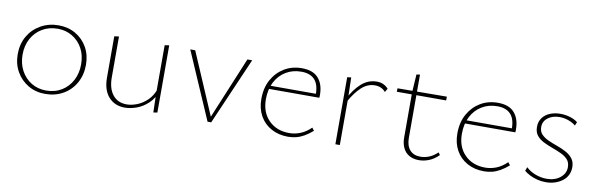

<svg xmlns="http://www.w3.org/2000/svg" viewBox="-41 -819 3559 1148"><g transform="rotate(10 1739.0 -245.5)"><path d="M249 5Q191 5 145.5 -22Q100 -49 73.5 -95.5Q47 -142 47 -201Q47 -263 74.5 -310.5Q102 -358 150.5 -385.5Q199 -413 259 -413Q317 -413 362.5 -386.5Q408 -360 434 -314Q460 -268 460 -208Q460 -147 433 -98.5Q406 -50 358 -22.5Q310 5 249 5ZM251 -16Q305 -16 345.5 -41Q386 -66 408.5 -109Q431 -152 431 -206Q431 -261 408.5 -302.5Q386 -344 346.5 -368Q307 -392 257 -392Q204 -392 163 -367.5Q122 -343 99 -300.5Q76 -258 76 -203Q76 -149 99 -106.5Q122 -64 161.5 -40Q201 -16 251 -16Z M732 3Q671 3 634 -38.5Q597 -80 597 -155V-406L625 -410V-162Q625 -94 655.5 -56Q686 -18 740 -18Q770 -18 803 -31Q836 -44 864.5 -71.5Q893 -99 908 -143L922 -131Q905 -84 873 -54Q841 -24 803.5 -10.5Q766 3 732 3ZM906 2 903 -115V-406L930 -410V-2Z M1235 0 1058 -408H1088L1258 -12L1240 -11L1405 -408H1434L1257 0Z M1724 5Q1666 5 1621.5 -19.5Q1577 -44 1552.5 -88Q1528 -132 1528 -190Q1528 -258 1555.5 -307.5Q1583 -357 1629.5 -385Q1676 -413 1736 -413Q1804 -413 1836.5 -375.5Q1869 -338 1869 -274Q1869 -270 1869 -265.5Q1869 -261 1868 -257H1844V-274Q1844 -334 1816.5 -363Q1789 -392 1736 -392Q1683 -392 1642 -367Q1601 -342 1578 -297.5Q1555 -253 1555 -193Q1555 -114 1602.5 -66Q1650 -18 1727 -18Q1761 -18 1794 -31Q1827 -44 1858 -74L1871 -57Q1846 -35 1821.5 -21Q1797 -7 1773 -1Q1749 5 1724 5ZM1552 -257 1557 -277H1862V-257Z M2011 0V-407L2035 -410L2038 -288V0ZM2033 -261 2024 -275Q2057 -340 2098 -376Q2139 -412 2191 -412Q2213 -412 2230.5 -404Q2248 -396 2261 -381L2248 -359Q2237 -373 2220.5 -380.5Q2204 -388 2184 -388Q2139 -388 2102.5 -354.5Q2066 -321 2033 -261Z M2519 7Q2485 7 2460 -7Q2435 -21 2422 -48Q2409 -75 2409 -111V-387L2416 -495L2437 -498V-115Q2437 -67 2459.5 -41Q2482 -15 2524 -15Q2551 -15 2577 -25.5Q2603 -36 2627 -59L2638 -45Q2610 -17 2579.5 -5Q2549 7 2519 7ZM2618 -373H2318L2319 -394L2618 -396Z M2914 5Q2856 5 2811.5 -19.5Q2767 -44 2742.5 -88Q2718 -132 2718 -190Q2718 -258 2745.5 -307.5Q2773 -357 2819.5 -385Q2866 -413 2926 -413Q2994 -413 3026.5 -375.5Q3059 -338 3059 -274Q3059 -270 3059 -265.5Q3059 -261 3058 -257H3034V-274Q3034 -334 3006.5 -363Q2979 -392 2926 -392Q2873 -392 2832 -367Q2791 -342 2768 -297.5Q2745 -253 2745 -193Q2745 -114 2792.5 -66Q2840 -18 2917 -18Q2951 -18 2984 -31Q3017 -44 3048 -74L3061 -57Q3036 -35 3011.5 -21Q2987 -7 2963 -1Q2939 5 2914 5ZM2742 -257 2747 -277H3052V-257Z M3289 5Q3261 5 3236 -1.5Q3211 -8 3190.5 -18.5Q3170 -29 3156 -41L3165 -64Q3187 -42 3221 -29Q3255 -16 3290 -16Q3340 -16 3372 -42Q3404 -68 3404 -106Q3404 -135 3388 -152.5Q3372 -170 3346 -182Q3320 -194 3292 -204Q3264 -214 3238 -227Q3212 -240 3196 -260Q3180 -280 3180 -312Q3180 -344 3197 -367Q3214 -390 3242.5 -401.5Q3271 -413 3305 -413Q3334 -413 3362 -405Q3390 -397 3411 -381L3402 -359Q3383 -375 3356.5 -384Q3330 -393 3304 -393Q3261 -393 3233 -371.5Q3205 -350 3205 -316Q3205 -288 3221.5 -271Q3238 -254 3263.5 -242.5Q3289 -231 3317.5 -221Q3346 -211 3371.5 -197.5Q3397 -184 3413.5 -163.5Q3430 -143 3430 -110Q3430 -85 3420 -64Q3410 -43 3391 -28Q3372 -13 3346 -4Q3320 5 3289 5Z"/></g></svg>

Font: Ysabeau Office Thin
Style: Regular
Weight: 250
Designer: Christian Thalmann (Catharsis Fonts)
Version: Version 2.001;gftools[0.9.30]; featfreeze: tnum,lnum,ss02